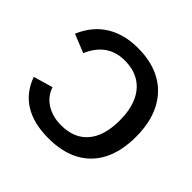

<svg xmlns="http://www.w3.org/2000/svg" viewBox="-173 -878 1068 1068"><g transform="rotate(45 361.0 -344.0)"><path d="M338.4 -91.3Q441.4 -91.3 496.1 -155.8Q550.8 -220.2 550.8 -341.3Q550.8 -422.4 525.4 -479.7Q500 -537.1 451.7 -567.1Q403.3 -597.2 335 -597.2Q200.2 -597.2 142.1 -462.4L33.2 -506.3Q74.2 -602.5 151.9 -650.4Q229.5 -698.2 336.4 -698.2Q445.3 -698.2 521.7 -655.8Q598.1 -613.3 638.7 -533.2Q679.2 -453.1 679.2 -341.3Q679.2 -229 639.9 -150.9Q600.6 -72.8 524.9 -31.5Q449.2 9.8 340.8 9.8Q223.1 9.8 148.2 -36.9Q73.2 -83.5 41 -174.8L155.3 -207.5Q173.3 -153.3 222.2 -122.3Q271 -91.3 338.4 -91.3Z"/></g></svg>

Font: Arimo SemiBold
Style: Regular
Weight: 600
Designer: Steve Matteson
Foundry: Monotype Imaging Inc.
Version: Version 1.33